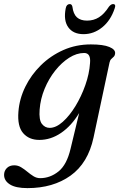

<svg xmlns="http://www.w3.org/2000/svg" viewBox="-64 -692 605 964"><path d="M405.5 -1Q378 127 290.2 189.8Q202.5 252.5 74 252.5Q15 252.5 -14.2 234Q-43.5 215.5 -43.5 186Q-43.5 166 -29.8 152Q-16 138 7.5 138Q26 138 42 147.8Q58 157.5 73.2 170.2Q88.5 183 104.2 192.8Q120 202.5 137.5 202.5Q187.5 202.5 229.5 169Q271.5 135.5 290.5 54L333.5 -124.5Q294.5 -60 242.8 -24.8Q191 10.5 133.5 10.5Q81.5 10.5 52 -23.8Q22.5 -58 28.5 -131.5Q33.5 -196 63 -256.2Q92.5 -316.5 141.5 -364.5Q190.5 -412.5 254.2 -440.8Q318 -469 392 -469Q454.5 -469 485 -456.2Q515.5 -443.5 514 -424.5Q513 -413 507 -407.2Q501 -401.5 494.8 -395.8Q488.5 -390 486 -378.5ZM135 -142Q131 -89.5 146.5 -69.8Q162 -50 185.5 -50Q217 -50 251 -80.2Q285 -110.5 314.8 -159.2Q344.5 -208 364.5 -264.8Q384.5 -321.5 388 -375Q393 -426 358.5 -426Q321 -426 283.2 -402Q245.5 -378 213.2 -337.5Q181 -297 160 -246.2Q139 -195.5 135 -142ZM373 -588.5Q406.5 -588.5 433 -605.2Q459.5 -622 483 -658.5Q493.5 -671.5 503.5 -671.5Q519.5 -671.5 512 -650.5Q492 -589.5 449.5 -555Q407 -520.5 355.5 -520.5Q303.5 -520.5 278.8 -555Q254 -589.5 266 -650.5Q270 -671.5 286.5 -671.5Q296.5 -671.5 299.5 -658.5Q304 -621.5 322.2 -605Q340.5 -588.5 373 -588.5Z"/></svg>

Font: Fraunces 9pt
Style: Italic
Weight: 400
Italic angle: -16°
Version: Version 1.000;[b76b70a41]